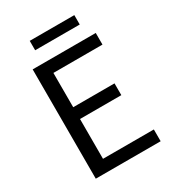

<svg xmlns="http://www.w3.org/2000/svg" viewBox="-209 -1000 1006 1115"><g transform="rotate(-30 294.0 -442.5)"><path d="M100 -733H523V-655H194V-425H471V-346H194V-79H535V0H100ZM168 -822V-885H467V-822Z"/></g></svg>

Font: Kinto Sans
Style: Regular
Weight: 400
Designer: Authors: Ryoko NISHIZUKA  (kana & ideographs); Paul D. Hunt (Latin, Greek & Cyrillic); Wenlong ZHANG  (bopomofo); Sandol
Foundry: Adobe Systems Incorporated, ookami Inc.
Version: Version 0.001